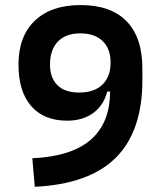

<svg xmlns="http://www.w3.org/2000/svg" viewBox="-20 -716 626 746"><path d="M241.2 -247.1Q150.4 -247.1 101.1 -304Q51.8 -360.8 51.8 -465.3Q51.8 -574.7 115.2 -635.5Q178.7 -696.3 293.5 -696.3Q410.6 -696.3 471.9 -633.3Q533.2 -570.3 533.2 -449.2V-404.3Q533.2 -206.5 430.2 -103.5Q327.1 -0.5 115.2 9.8L105.5 -101.1Q407.2 -114.3 407.7 -360.4H396.5Q382.8 -306.2 341.8 -276.6Q300.8 -247.1 241.2 -247.1ZM287.1 -356.4Q345.7 -356.4 377.7 -387Q409.7 -417.5 409.7 -473.1Q409.7 -526.9 378.7 -556.6Q347.7 -586.4 291.5 -586.4Q235.8 -586.4 205.1 -554.7Q174.3 -522.9 174.3 -465.3Q174.3 -413.1 203.4 -384.8Q232.4 -356.4 287.1 -356.4Z"/></svg>

Font: Cascadia Code SemiBold
Style: Regular
Weight: 600
Monospace: yes
Designer: Aaron Bell
Foundry: Saja Typeworks
Version: Version 2404.023; ttfautohint (v1.8.4)